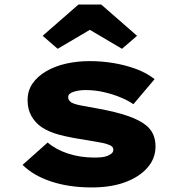

<svg xmlns="http://www.w3.org/2000/svg" viewBox="-20 -812 774 842"><path d="M382 10Q283 10 204.5 -16Q126 -42 79 -89L189 -187Q225 -156 278.5 -138.5Q332 -121 394 -121Q411 -121 426 -122.5Q441 -124 452.5 -129Q464 -134 470.5 -140Q477 -146 477 -156Q477 -171 455 -178Q437 -185 407 -189.5Q377 -194 346 -200Q285 -209 240 -221Q195 -233 163 -254Q134 -274 117.5 -303.5Q101 -333 101 -373Q101 -414 122.5 -445.5Q144 -477 182.5 -499.5Q221 -522 270 -533Q319 -544 373 -544Q426 -544 477.5 -535.5Q529 -527 575.5 -510Q622 -493 658 -465L565 -355Q542 -371 508.5 -385Q475 -399 435.5 -408Q396 -417 356 -417Q340 -417 326.5 -415Q313 -413 301.5 -409Q290 -405 284.5 -399.5Q279 -394 279 -386Q279 -379 282.5 -373Q286 -367 294 -362Q309 -354 340.5 -348.5Q372 -343 414 -335Q490 -321 540.5 -303.5Q591 -286 620 -263Q642 -245 652 -222Q662 -199 662 -170Q662 -117 626.5 -76.5Q591 -36 529 -13Q467 10 382 10ZM233 -598 167 -655 324 -792H424L581 -655L515 -598L359 -690H389Z"/></svg>

Font: Lexend Mega ExtraBold
Style: Regular
Weight: 800
Designer: Bonnie Shaver-Troup, Thomas Jockin
Foundry: Lexend
Version: Version 1.007